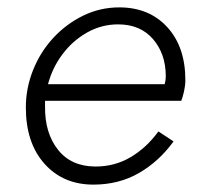

<svg xmlns="http://www.w3.org/2000/svg" viewBox="-20 -490 541 520"><path d="M233 10Q151 10 100.5 -46.5Q50 -103 50 -199Q50 -251 69.5 -300Q89 -349 124 -387Q159 -425 205 -447.5Q251 -470 303 -470Q384 -470 433 -416.5Q482 -363 482 -273Q482 -259 478.5 -243Q475 -227 471 -217H102Q102 -210 102 -202Q101 -130 137 -84.5Q173 -39 239 -39Q291 -39 334 -64.5Q377 -90 409 -134L450 -107Q411 -53 356.5 -21.5Q302 10 233 10ZM300 -424Q255 -424 216 -402Q177 -380 149.5 -343.5Q122 -307 110 -262H426Q429 -273 429 -283Q429 -344 394.5 -384Q360 -424 300 -424Z"/></svg>

Font: Jost* Light
Style: Italic
Weight: 300
Italic angle: -10°
Version: Version 3.7